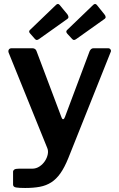

<svg xmlns="http://www.w3.org/2000/svg" viewBox="-20 -770 594 955"><path d="M105 165Q75 165 60 162.5Q45 160 45 148V84Q45 78 51 73.5Q57 69 74 69H140Q160 69 176.5 58Q193 47 203.5 31Q214 15 217.5 -2.5Q221 -20 215 -34L23 -508Q20 -517 24 -523.5Q28 -530 38 -530H142Q149 -530 154.5 -526Q160 -522 162 -515L286 -186Q289 -177 294 -177Q299 -177 303 -188L426 -516Q429 -522 433.5 -526Q438 -530 445 -530H518Q526 -530 530 -523.5Q534 -517 530 -510L320 16Q301 63 280.5 92Q260 121 235 137Q210 153 178.5 159Q147 165 105 165ZM277 -745 315 -699Q320 -692 320.5 -685.5Q321 -679 311 -673L176 -577Q168 -571 163 -571Q158 -571 153 -577L131 -602Q120 -613 129 -621L259 -746Q269 -755 277 -745ZM462 -745 499 -699Q505 -692 505.5 -685.5Q506 -679 496 -673L361 -577Q353 -571 348 -571Q343 -571 338 -577L315 -602Q305 -613 314 -621L444 -746Q454 -755 462 -745Z"/></svg>

Font: Libre Franklin SemiBold
Style: Regular
Weight: 600
Designer: Pablo Impallari, Rodrigo Fuenzalida, Nhung Nguyen
Foundry: Impallari Type
Version: Version 3.000